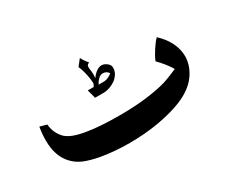

<svg xmlns="http://www.w3.org/2000/svg" viewBox="-81 -643 1012 863"><g transform="rotate(-30 425.0 -211.5)"><path d="M797 -203Q796 -153 764 -109Q732 -65 665 -37Q610 -15 538.5 -2.5Q467 10 386 10Q310 10 240 -2Q192 -11 161 -24Q130 -37 108 -61Q65 -107 65 -188Q65 -221 71 -257L107 -247Q110 -206 137 -174.5Q164 -143 244 -131Q307 -120 411 -120Q515 -120 591 -134Q638 -142 666 -152Q694 -162 728 -177Q705 -215 670 -250Q679 -272 696.5 -299Q714 -326 729 -341Q762 -311 779.5 -275.5Q797 -240 797 -203ZM409 -395Q400 -391 397.5 -386.5Q395 -382 396 -370Q399 -354 399 -340Q399 -327 398 -320Q411 -338 424.5 -347Q438 -356 450 -356Q464 -356 477.5 -345.5Q491 -335 491 -321Q491 -290 461 -266Q447 -256 430 -250Q413 -244 398 -244H353L341 -289H372L379 -303Q378 -331 371 -359.5Q364 -388 357 -400L383 -433Q394 -412 409 -395ZM437 -322Q425 -322 414 -311.5Q403 -301 396 -287H422Q435 -287 448 -293Q461 -299 467 -306Q456 -322 437 -322Z"/></g></svg>

Font: Mirza SemiBold
Style: Regular
Weight: 600
Designer: Arabic design by Kourosh Beigpour, Latin design by Eduardo Tunni, engineering by Lasse Fister
Version: Version 1.0010g